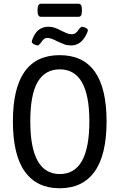

<svg xmlns="http://www.w3.org/2000/svg" viewBox="-20 -1001 639 1027"><path d="M49 -352Q49 -706 299 -706Q550 -706 550 -352Q550 -172 486 -83Q422 6 299 6Q177 6 113 -83Q49 -172 49 -352ZM458 -352Q458 -630 300 -630Q221 -630 181.5 -562.5Q142 -495 142 -352Q142 -70 300 -70Q458 -70 458 -352ZM150 -777Q150 -783 153 -790Q167 -827 188.5 -842.5Q210 -858 240 -858Q257 -858 273 -852.5Q289 -847 309 -836Q330 -826 340.5 -822Q351 -818 364 -818Q377 -818 385.5 -825Q394 -832 402 -844Q412 -858 419 -858Q427 -858 438.5 -852Q450 -846 450 -839Q450 -833 442 -817Q414 -758 360 -758Q340 -758 325 -763.5Q310 -769 286 -780Q254 -798 233 -798Q222 -798 214.5 -791.5Q207 -785 199 -773Q188 -758 181 -758Q173 -758 161.5 -764.5Q150 -771 150 -777ZM181 -941V-951Q181 -981 200 -981H399Q409 -981 413.5 -974Q418 -967 418 -951V-941Q418 -925 413.5 -918Q409 -911 399 -911H200Q181 -911 181 -941Z"/></svg>

Font: Asap Condensed
Style: Regular
Weight: 400
Designer: Pablo Cosgaya
Foundry: Omnibus-Type
Version: Version 1.010; ttfautohint (v1.8)